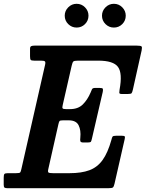

<svg xmlns="http://www.w3.org/2000/svg" viewBox="-60 -990 767 1010"><path d="M247 -335.5 194.5 -102.5Q190.5 -86.5 194.8 -82.8Q199 -79 219 -79H306Q368.5 -79 410.2 -94.5Q452 -110 479.5 -148Q507 -186 526 -254Q529 -267 532.2 -271.5Q535.5 -276 552 -276H579Q593 -276 595.8 -272.8Q598.5 -269.5 596 -258.5L542.5 -24Q539 -8.5 534.2 -4.2Q529.5 0 510 0H-21Q-31.5 0 -36 -3Q-40.5 -6 -40.5 -18V-54.5Q-40.5 -69.5 -37.2 -74.2Q-34 -79 -19 -79H24Q42 -79 45.8 -82.5Q49.5 -86 52.5 -101L177 -648.5Q180.5 -663 176.2 -667Q172 -671 155 -671H119.5Q105 -671 101.5 -675.2Q98 -679.5 98 -694V-733Q98 -744.5 104.2 -747.2Q110.5 -750 121.5 -750H659.5Q680.5 -750 684.5 -745.8Q688.5 -741.5 685 -724.5L639 -518.5Q635.5 -503.5 632 -499.5Q628.5 -495.5 610.5 -495.5H581Q567.5 -495.5 567.5 -502.2Q567.5 -509 569 -518.5Q585 -604.5 560.8 -637.8Q536.5 -671 456.5 -671H351Q330 -671 325.5 -666.2Q321 -661.5 317 -644L270 -438Q266.5 -424 269.5 -420Q272.5 -416 287.5 -416H308.5Q350.5 -416 375.2 -440.2Q400 -464.5 416.5 -503Q420.5 -513 423.8 -520.2Q427 -527.5 441 -527.5H463.5Q478.5 -527.5 480.8 -523.2Q483 -519 480.5 -506.5L423.5 -260.5Q421 -249.5 418.5 -245Q416 -240.5 402 -240.5H378Q364 -240.5 362.5 -248Q361 -255.5 362.5 -265.5Q366.5 -305 353.5 -331Q340.5 -357 301.5 -357H271.5Q256 -357 253 -353Q250 -349 247 -335.5ZM539 -845Q513.5 -845 495 -863.2Q476.5 -881.5 476.5 -907.5Q476.5 -933 495 -951.5Q513.5 -970 539 -970Q565 -970 583.2 -951.5Q601.5 -933 601.5 -907.5Q601.5 -881.5 583.2 -863.2Q565 -845 539 -845ZM343 -845Q317.5 -845 299 -863.2Q280.5 -881.5 280.5 -907.5Q280.5 -933 299 -951.5Q317.5 -970 343 -970Q369 -970 387.2 -951.5Q405.5 -933 405.5 -907.5Q405.5 -881.5 387.2 -863.2Q369 -845 343 -845Z"/></svg>

Font: Besley* Narrow Semi
Style: Italic
Weight: 600
Width: 4
Italic angle: -13°
Designer: Owen Earl
Foundry: indestructible type*
Version: Version 3.000; ttfautohint (v1.8.3)